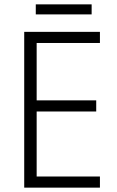

<svg xmlns="http://www.w3.org/2000/svg" viewBox="-20 -860 534 880"><path d="M438 0H91V-714H438V-663H148V-400H421V-349H148V-51H438ZM400 -840V-794H144V-840Z"/></svg>

Font: Noto Sans Myanmar SemiCondensed Light
Style: Regular
Weight: 300
Width: 4
Designer: Monotype Design Team
Foundry: Monotype Imaging Inc.
Version: Version 2.107; ttfautohint (v1.8.4.7-5d5b)